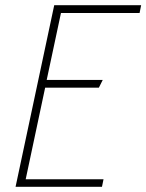

<svg xmlns="http://www.w3.org/2000/svg" viewBox="-20 -720 564 740"><path d="M40 0H373L379 -29H79L154 -382H361L376 -412H160L215 -670H518L524 -700H189Z"/></svg>

Font: Advent Pro ExtraLight
Style: Italic
Weight: 250
Italic angle: -12°
Version: Version 3.000